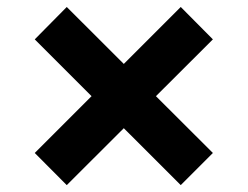

<svg xmlns="http://www.w3.org/2000/svg" viewBox="-20 -570 720 558"><path d="M81 -125.4 246.1 -290.5 81 -455.6 174 -549.7 339.8 -384.2 505.3 -549.7 598.7 -455.6 433.2 -290.5 598.7 -125.4 505.3 -32 339.8 -197.4 174 -32Z"/></svg>

Font: Inter P
Style: Bold
Weight: 700
Designer: Rasmus Andersson
Foundry: rsms
Version: Version 3.018;git-588b23468